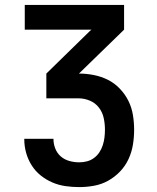

<svg xmlns="http://www.w3.org/2000/svg" viewBox="-20 -755 640 783"><path d="M303 8Q275 8 247 4Q219 0 193.5 -11Q168 -22 146 -39.5Q124 -57 109 -81Q94 -105 86.5 -132Q79 -159 79 -187V-189H198V-188Q198 -168 205.5 -149Q213 -130 228 -117Q243 -104 263 -98.5Q283 -93 303 -93Q319 -93 334.5 -97Q350 -101 363 -110.5Q376 -120 385 -133.5Q394 -147 399 -162.5Q404 -178 406 -194Q408 -210 408 -226Q408 -250 403 -273.5Q398 -297 383.5 -316Q369 -335 346.5 -344.5Q324 -354 300 -354H169V-455L347 -629L353 -634H81V-735H486V-634L302 -455Q332 -455 362.5 -449Q393 -443 420 -429.5Q447 -416 468.5 -393.5Q490 -371 503.5 -344Q517 -317 522 -286.5Q527 -256 527 -226Q527 -195 522 -164.5Q517 -134 504 -106Q491 -78 469.5 -55.5Q448 -33 421 -18Q394 -3 363.5 2.5Q333 8 303 8Z"/></svg>

Font: Iosevka Extended
Style: Bold
Weight: 700
Width: 7
Monospace: yes
Designer: Belleve Invis
Foundry: Belleve Invis
Version: Version 32.5.0; ttfautohint (v1.8.4)